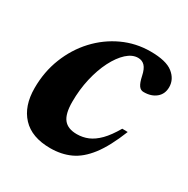

<svg xmlns="http://www.w3.org/2000/svg" viewBox="-119 -577 679 695"><g transform="rotate(30 220.5 -229.5)"><path d="M291 -429.5Q267 -429.5 244.2 -408.8Q221.5 -388 203.2 -352.2Q185 -316.5 174.2 -270Q163.5 -223.5 163.5 -172.5Q163.5 -122.5 180.8 -100.8Q198 -79 236 -79Q260.5 -79 282.5 -88.2Q304.5 -97.5 325.8 -119Q347 -140.5 369 -178.5L392 -178Q362.5 -104 330.5 -62.5Q298.5 -21 261.2 -4Q224 13 178 13Q100.5 13 60.5 -29.8Q20.5 -72.5 20.5 -147.5Q20.5 -215.5 43.8 -274.2Q67 -333 108.2 -377.5Q149.5 -422 203.5 -447Q257.5 -472 318.5 -472Q384 -472 412.5 -449.2Q441 -426.5 441 -393.5Q441 -365 421.2 -348.5Q401.5 -332 370 -332Q357 -331.5 349 -342.8Q341 -354 335.5 -380Q330 -406.5 319 -418Q308 -429.5 291 -429.5Z"/></g></svg>

Font: Newsreader 36pt
Style: Bold Italic
Weight: 700
Italic angle: -17°
Designer: Hugues Gentile
Foundry: Production Type
Version: Version 1.003